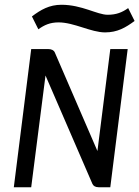

<svg xmlns="http://www.w3.org/2000/svg" viewBox="-20 -786 585 806"><path d="M432 -724C388 -724 324 -766 238 -766C187 -766 151 -745 114 -717L141 -663C166 -681 190 -692 226 -692C291 -692 362 -650 421 -650C473 -650 507 -670 545 -698L518 -752C493 -734 468 -724 432 -724ZM171 -469 368 -14C372 -5 381 0 394 0H443L516 -580H443L389 -152L210 -566C206 -575 196 -580 183 -580H111L38 0H111Z"/></svg>

Font: Charger
Style: It
Weight: 400
Designer: Jasper
Foundry: Cannot Into Space Fonts
Version: Version 0.98